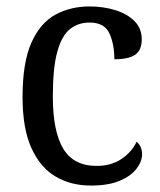

<svg xmlns="http://www.w3.org/2000/svg" viewBox="-20 -566 497 596"><path d="M262 10Q200 10 152.5 -18Q105 -46 77.5 -106.5Q50 -167 50 -265Q50 -372 77.5 -433.5Q105 -495 152 -520.5Q199 -546 258 -546Q301 -546 338 -534.5Q375 -523 397.5 -500.5Q420 -478 420 -444Q420 -410 399.5 -396Q379 -382 335 -382Q335 -429 319.5 -462.5Q304 -496 258 -496Q223 -496 197.5 -476Q172 -456 158 -406Q144 -356 144 -266Q144 -159 176 -105Q208 -51 280 -51Q325 -51 357 -72.5Q389 -94 404 -126Q421 -112 421 -87Q421 -65 404 -42.5Q387 -20 352 -5Q317 10 262 10Z"/></svg>

Font: Noto Serif Myanmar SemiCondensed
Style: Regular
Weight: 400
Width: 4
Designer: Ben Mitchell and the Monotype Design Team
Foundry: Monotype Imaging Inc.
Version: Version 2.106; ttfautohint (v1.8.4.7-5d5b)